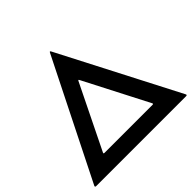

<svg xmlns="http://www.w3.org/2000/svg" viewBox="-179 -921 1106 1106"><g transform="rotate(-45 373.5 -368.5)"><path d="M362.2 -731.2 1.4 -10.3C-1.8 -2.8 -0.4 -0.4 7.8 0H739.3C747.5 -0.4 748.9 -2.8 745.4 -9.9L372.5 -731.5C368.3 -738.6 366.1 -738.6 362.2 -731.2ZM171.5 -109.4 363.3 -500.7C366.5 -506 367.9 -506 371.1 -500.7L572.8 -109.4C575.3 -103.7 574.2 -101.9 567.8 -101.6H176.5C170.1 -101.9 169 -103.7 171.5 -109.4Z"/></g></svg>

Font: Margiela Serif
Style: Bold
Weight: 700
Designer: Andreas Faust, Stefan Endress
Version: Version 1.002;FEAKit 1.0